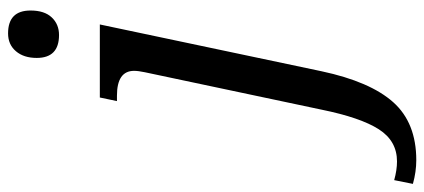

<svg xmlns="http://www.w3.org/2000/svg" viewBox="-445 -496 1041 471"><g transform="rotate(-90 75.5 -260.5)"><path d="M225.1 -636.2Q168.9 -636.2 168.9 -690.9Q168.9 -722.7 185.3 -741.9Q201.7 -761.2 229 -761.2Q285.2 -761.2 285.2 -706.1Q285.2 -671.9 268.3 -654.1Q251.5 -636.2 225.1 -636.2ZM-140.1 231.9 -130.9 186Q-106 192.9 -85 192.9Q-34.7 192.9 -6.1 148.2Q22.5 103.5 42 7.8L133.8 -425.8Q137.2 -441.9 137.2 -452.1Q137.2 -494.1 76.2 -494.1H63L71.8 -536.1H251L136.2 7.8Q110.8 127 60.3 183.6Q9.8 240.2 -82 240.2Q-110.4 240.2 -140.1 231.9Z"/></g></svg>

Font: Droid Serif
Style: Italic
Weight: 400
Italic angle: -12°
Designer: Monotype Design team
Foundry: Monotype Imaging Inc.
Version: Version 1.03